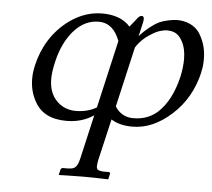

<svg xmlns="http://www.w3.org/2000/svg" viewBox="-50 -501 872 788"><g transform="rotate(5 386.0 -107.0)"><path d="M302 159C297 177 295 186 284 196C280 199 272 203 253 203H235C230 203 227 206 225 211L220 233C220 233 285 231 321 231C360 231 424 233 424 233L429 211C431 206 427 203 423 203H404C387 203 380 199 376 196C375 193 373 190 373 184C373 178 374 171 376 159L416 -13C438 1 467 9 503 9C560 9 613 -14 665 -61C716 -107 750 -167 766 -237V-239C771 -258 772 -276 772 -293C772 -333 762 -366 743 -397C722 -430 684 -443 649 -443C630 -443 596 -436 576 -427C552 -415 521 -391 497 -363L510 -420C511 -425 512 -430 512 -434C512 -441 510 -447 503 -447C493 -447 486 -437 478 -426L456 -399C430 -429 390 -443 341 -443C292 -443 248 -427 207 -398C138 -348 100 -278 84 -208C79 -188 77 -169 77 -151C77 -117 85 -85 102 -56C126 -13 169 9 232 9C289 9 325 -11 344 -24ZM416 -336 352 -57C321 -38 285 -35 267 -35C226 -35 195 -53 174 -84C165 -99 155 -121 155 -157C155 -177 158 -200 165 -229C177 -283 200 -327 225 -356C258 -394 293 -408 329 -408C371 -408 399 -382 416 -336ZM429 -68 486 -316C503 -342 525 -362 548 -375C570 -390 594 -397 612 -397C646 -397 662 -382 675 -358C686 -338 691 -313 691 -285C691 -262 688 -238 682 -210C666 -145 641 -97 605 -63C577 -38 544 -26 505 -26C489 -26 454 -28 429 -68Z"/></g></svg>

Font: Libertinus Serif
Style: Italic
Weight: 400
Italic angle: -12°
Designer: Philipp H. Poll, Khaled Hosny
Foundry: Caleb Maclennan
Version: Version 7.050;RELEASE